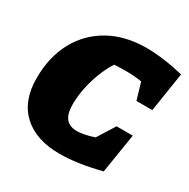

<svg xmlns="http://www.w3.org/2000/svg" viewBox="-155 -818 962 975"><g transform="rotate(30 325.5 -330.5)"><path d="M319 13Q179 13 102 -58.5Q25 -130 25 -262Q25 -387 75.5 -479.5Q126 -572 218 -623Q310 -674 433 -674Q480 -674 536.5 -666.5Q593 -659 651 -645L615 -415H522L493 -513Q449 -520 398 -520Q383 -520 366.5 -519.5Q350 -519 332 -518Q307 -479 288.5 -431.5Q270 -384 260 -334Q250 -284 250 -239Q250 -184 271 -157.5Q292 -131 337 -131Q375 -131 435 -151L499 -253H594L557 -22Q419 13 319 13Z"/></g></svg>

Font: Piazzolla SC Black
Style: Italic
Weight: 900
Italic angle: -11.3°
Designer: Juan Pablo del Peral
Foundry: Huerta Tipografica
Version: Version 1.330